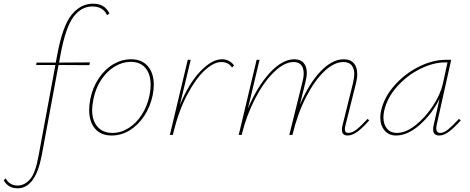

<svg xmlns="http://www.w3.org/2000/svg" viewBox="-141 -731 2544 1040"><path d="M452 -658 439 -649Q417 -696 359 -696Q300 -696 257.5 -640.5Q215 -585 187 -436L179 -392L346 -393L343 -378L176 -379L85 111Q51 289 -46 289Q-96 289 -121 246L-110 235Q-90 274 -45 274Q-9 274 21 241Q51 208 68 112L159 -379H55L57 -392H161L169 -434Q198 -591 247 -651Q296 -711 362 -711Q397 -711 418 -697.5Q439 -684 452 -658Z M342 -135Q342 -163 348 -194Q361 -258 394.5 -307.5Q428 -357 473.5 -383.5Q519 -410 569 -410Q627 -410 659.5 -372.5Q692 -335 692 -272Q692 -245 686 -215Q673 -153 640.5 -103.5Q608 -54 562 -25.5Q516 3 464 3Q406 3 374 -34Q342 -71 342 -135ZM669 -215Q675 -245 675 -271Q675 -329 647 -362.5Q619 -396 567 -396Q523 -396 481 -371Q439 -346 408 -300Q377 -254 365 -194Q358 -157 358 -136Q358 -77 387.5 -44Q417 -11 468 -11Q514 -11 556 -37.5Q598 -64 627.5 -110.5Q657 -157 669 -215Z M1127 -377 1116 -365Q1096 -395 1058 -395Q1017 -395 968 -350Q919 -305 873 -218Q827 -131 798 -12L795 0H779L876 -407H892L833 -161Q882 -280 944.5 -345Q1007 -410 1061 -410Q1101 -410 1127 -377Z M1859 -79Q1823 -38 1795 -17.5Q1767 3 1742 3Q1711 3 1711 -28Q1711 -38 1714 -51L1771 -281Q1778 -313 1778 -329Q1778 -360 1763.5 -377.5Q1749 -395 1719 -395Q1669 -395 1616 -345Q1563 -295 1517 -205.5Q1471 -116 1443 0H1426L1497 -286Q1504 -311 1504 -334Q1504 -363 1490 -379Q1476 -395 1450 -395Q1399 -395 1342.5 -340Q1286 -285 1239.5 -194Q1193 -103 1168 0H1152L1249 -407H1265L1202 -143Q1252 -262 1320 -336Q1388 -410 1453 -410Q1487 -410 1504 -390Q1521 -370 1521 -335Q1521 -318 1514 -288L1483 -162Q1532 -278 1595 -344Q1658 -410 1721 -410Q1756 -410 1775 -389Q1794 -368 1794 -330Q1794 -306 1787 -279L1730 -51Q1727 -39 1727 -30Q1727 -11 1745 -11Q1767 -11 1791 -30Q1815 -49 1850 -87Z M2355 -79Q2318 -38 2290.5 -17.5Q2263 3 2238 3Q2205 3 2205 -31Q2205 -41 2208 -53L2240 -196Q2200 -115 2134 -56Q2068 3 2004 3Q1965 3 1942 -24.5Q1919 -52 1919 -94Q1919 -110 1922 -126Q1938 -203 1995 -267.5Q2052 -332 2127.5 -369.5Q2203 -407 2272 -407H2303L2224 -53Q2222 -41 2222 -36Q2222 -11 2244 -11Q2263 -11 2286.5 -30Q2310 -49 2345 -87ZM2258 -278 2283 -393H2270Q2206 -393 2134.5 -357.5Q2063 -322 2008.5 -260.5Q1954 -199 1939 -126Q1936 -110 1936 -95Q1936 -57 1955.5 -34Q1975 -11 2008 -11Q2057 -11 2110 -53Q2163 -95 2204 -157.5Q2245 -220 2258 -278Z"/></svg>

Font: Ysabeau Thin
Style: Italic
Weight: 200
Italic angle: -12°
Designer: Christian Thalmann (Catharsis Fonts)
Version: Version 0.003